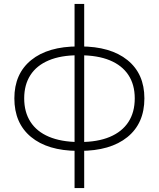

<svg xmlns="http://www.w3.org/2000/svg" viewBox="-20 -762 808 976"><path d="M386 5Q386 5 383 5Q380 5 378 5Q376 5 374 5Q222 4 137.5 -66Q53 -136 53 -262Q53 -387 138.5 -456.5Q224 -526 378 -526Q379 -526 381 -526Q383 -526 385 -526Q387 -526 388 -526Q542 -526 628 -456.5Q714 -387 714 -262Q714 -135 627.5 -65Q541 5 386 5ZM386 -40Q476 -40 538 -66Q600 -92 632.5 -141.5Q665 -191 665 -262Q665 -332 632.5 -381Q600 -430 538 -455.5Q476 -481 386 -481Q384 -481 381.5 -481Q379 -481 377 -481Q289 -481 227.5 -455Q166 -429 134.5 -380Q103 -331 103 -262Q103 -192 135 -142.5Q167 -93 228.5 -67Q290 -41 378 -40Q379 -40 381.5 -40Q384 -40 386 -40ZM359 194V-742H408V194Z"/></svg>

Font: Modern
Style: Regular
Weight: 300
Designer: Julieta Ulanovsky
Foundry: Julieta Ulanovsky
Version: Version 8.000